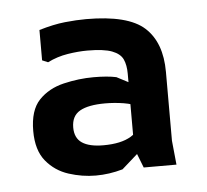

<svg xmlns="http://www.w3.org/2000/svg" viewBox="-35 -746 428 397"><g transform="rotate(-5 179.0 -547.0)"><path d="M249 -393 233 -434V-589Q233 -607 227.5 -619Q222 -631 205 -637.5Q188 -644 154 -644Q135 -644 113 -640.5Q91 -637 71 -627L59 -632V-695Q89 -704 113 -706.5Q137 -709 157 -709Q244 -709 278 -678Q312 -647 312 -586V-443L317 -393ZM149 -385Q121 -385 93 -394Q65 -403 46.5 -425.5Q28 -448 28 -488Q28 -531 48 -552Q68 -573 99.5 -580.5Q131 -588 162 -588Q176 -588 188 -587Q200 -586 209 -584L257 -559V-517Q238 -526 219 -529Q200 -532 181 -532Q146 -532 128.5 -522Q111 -512 111 -488Q111 -466 126 -456Q141 -446 170 -446Q207 -446 227.5 -458.5Q248 -471 259 -488L266 -447L205 -393Q191 -389 177 -387Q163 -385 149 -385Z"/></g></svg>

Font: AR One Sans SemiBold
Style: Regular
Weight: 600
Designer: Niteesh Yadav
Foundry: Niteesh Yadav
Version: Version 1.001;gftools[0.9.33]